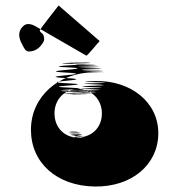

<svg xmlns="http://www.w3.org/2000/svg" viewBox="-20 -748 648 701"><path d="M194 -728C193 -727 124 -639 125 -637C127 -631 130 -629 135 -625C140 -621 144 -604 139 -596C130 -579 113 -560 86 -560C73 -560 69 -571 64 -580C59 -589 53 -600 51 -612C47 -633 58 -648 69 -656C80 -664 98 -659 108 -653C110 -652 291 -547 295 -545C299 -543 343 -599 344 -598ZM93 -274C93 -396 195 -484 324 -484C452 -484 192 -486 322 -486C448 -486 189 -490 318 -491C445 -492 186 -494 314 -497C439 -500 180 -502 308 -503C434 -504 174 -506 300 -508C424 -510 163 -512 291 -513C417 -514 155 -516 278 -519C398 -522 134 -523 258 -522C380 -521 117 -518 242 -515C365 -512 103 -508 229 -502C352 -496 92 -490 221 -483C348 -476 90 -470 221 -463C350 -456 94 -450 226 -444C356 -438 101 -433 234 -428C364 -423 109 -419 240 -417C369 -415 113 -414 244 -412C373 -410 119 -408 254 -406C386 -404 133 -403 265 -403C395 -403 139 -404 272 -404C402 -404 147 -404 280 -405C410 -406 157 -407 292 -410C425 -413 170 -415 302 -416C431 -417 176 -418 308 -420C438 -422 181 -424 313 -426C442 -428 187 -431 320 -435C451 -439 195 -442 326 -444C455 -447 199 -449 329 -452C457 -455 559 -375 558 -260C557 -146 460 -65 326 -67C187 -69 93 -154 93 -274ZM179 -332C180 -280 217 -244 271 -245C323 -246 218 -248 271 -248C323 -248 215 -251 269 -251C320 -251 214 -254 266 -256C316 -259 208 -261 261 -262C312 -263 204 -265 256 -265C308 -265 200 -267 254 -267C305 -267 197 -268 250 -268C301 -268 194 -268 247 -267C298 -266 192 -264 246 -263C298 -262 193 -260 248 -260C300 -260 197 -258 251 -258C305 -258 200 -256 255 -255C308 -254 203 -253 258 -251C311 -249 207 -246 262 -246C314 -246 352 -281 352 -334C352 -386 313 -423 265 -423C216 -423 178 -385 179 -332Z"/></svg>

Font: Hussar Wojna
Style: 3
Weight: 400
Designer: Robert Jablonski
Foundry: Cannot Into Space Fonts
Version: Version 1.01